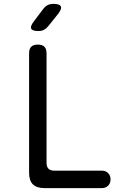

<svg xmlns="http://www.w3.org/2000/svg" viewBox="-20 -970 640 990"><path d="M210 0Q169 0 149.5 -19.5Q130 -39 130 -80V-695Q130 -718 141 -729Q152 -740 175 -740Q198 -740 209 -729Q220 -718 220 -695V-130Q220 -110 230 -100Q240 -90 260 -90H505Q525 -90 537.5 -77.5Q550 -65 550 -45Q550 -25 537.5 -12.5Q525 0 505 0ZM178 -810Q147 -810 141 -822Q135 -834 154 -859L203 -924Q213 -937 225.5 -943.5Q238 -950 255 -950Q287 -950 293.5 -937.5Q300 -925 280 -899L228 -834Q218 -822 206 -816Q194 -810 178 -810Z"/></svg>

Font: Maple Mono
Style: Regular
Weight: 400
Monospace: yes
Designer: subframe7536
Version: Version 7.300